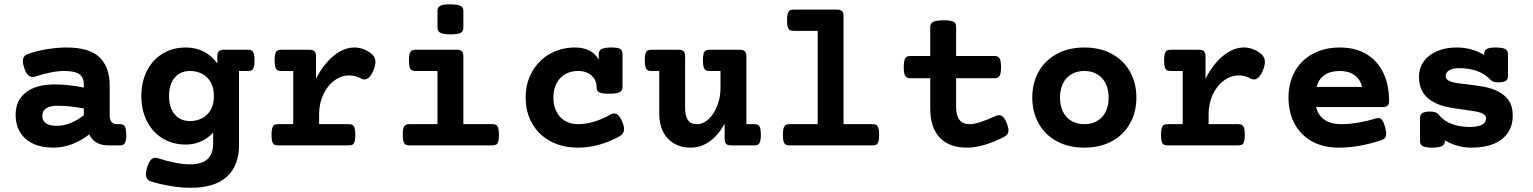

<svg xmlns="http://www.w3.org/2000/svg" viewBox="-20 -686 7235 906"><path d="M497.6 -282.7V-141.6Q497.6 -122.1 505.9 -111.1Q514.2 -100.1 529.8 -100.1H544.9Q556.6 -100.1 563 -95.9Q569.3 -91.8 572.5 -81.1Q575.7 -70.3 575.7 -49.8Q575.7 -29.3 572.5 -18.6Q569.3 -7.8 563 -3.9Q556.6 0 544.9 0H490.2Q460 0 436.8 -12.5Q413.6 -24.9 401.4 -51.8Q362.8 -22 319.8 -5.6Q276.9 10.7 231.4 10.7Q176.3 10.7 136.2 -8.1Q96.2 -26.9 75 -61.8Q53.7 -96.7 53.7 -144Q53.7 -212.4 102.1 -250Q150.4 -287.6 237.3 -287.6Q302.2 -287.6 375.5 -272.9V-287.1Q375.5 -319.8 355 -335.4Q334.5 -351.1 282.7 -351.1Q253.9 -351.1 218.5 -344Q183.1 -336.9 148.4 -325.2Q140.1 -322.8 134.3 -322.8Q122.1 -322.8 112.5 -331.8Q103 -340.8 95.2 -362.3Q87.9 -383.8 87.9 -397.5Q87.9 -422.4 110.4 -430.7Q153.8 -446.3 202.6 -454.1Q251.5 -461.9 294.4 -461.9Q401.9 -461.9 449.7 -415.5Q497.6 -369.1 497.6 -282.7ZM179.7 -139.2Q179.7 -116.2 197 -104.2Q214.4 -92.3 247.1 -92.3Q280.8 -92.3 313.7 -105.7Q346.7 -119.1 375.5 -142.6V-173.8Q311 -187 249.5 -187Q215.3 -187 197.5 -174.8Q179.7 -162.6 179.7 -139.2Z M1005.4 -386.2V-420.4Q1005.4 -437 1012.5 -444.1Q1019.5 -451.2 1036.1 -451.2H1150.4Q1162.1 -451.2 1168.5 -447Q1174.8 -442.9 1178 -432.1Q1181.2 -421.4 1181.2 -400.9Q1181.2 -380.4 1178 -369.6Q1174.8 -358.9 1168.5 -355Q1162.1 -351.1 1150.4 -351.1H1107.9V-0.5Q1107.9 95.2 1050.5 147.7Q993.2 200.2 878.9 200.2Q836.9 200.2 787.1 192.1Q737.3 184.1 691.9 169.9Q668.5 162.6 668.5 136.2Q668.5 124.5 674.8 102.1Q682.1 79.1 691.2 68.8Q700.2 58.6 712.4 58.6Q718.8 58.6 724.1 60.5Q817.4 89.4 874 89.4Q933.1 89.4 959.5 64.7Q985.8 40 985.8 -10.3V-60.1Q960.9 -33.2 928.2 -18.6Q895.5 -3.9 857.4 -3.9Q794.4 -3.9 746.6 -33.4Q698.7 -63 672.9 -115Q647 -167 647 -232.9Q647 -298.8 672.9 -350.8Q698.7 -402.8 746.6 -432.4Q794.4 -461.9 857.4 -461.9Q903.8 -461.9 941.9 -442.4Q980 -422.9 1005.4 -386.2ZM777.8 -232.9Q777.8 -176.8 804.7 -145.8Q831.5 -114.7 877 -114.7Q908.2 -114.7 933.8 -128.2Q959.5 -141.6 974.4 -168.2Q989.3 -194.8 989.3 -232.9Q989.3 -271 974.4 -297.6Q959.5 -324.2 933.8 -337.6Q908.2 -351.1 877 -351.1Q831.5 -351.1 804.7 -320.1Q777.8 -289.1 777.8 -232.9Z M1730 -434.6Q1751.5 -418.9 1751.5 -393.6Q1751.5 -377.4 1742.7 -355.5Q1733.9 -333.5 1722.9 -322.3Q1711.9 -311 1699.7 -311Q1692.9 -311 1685.1 -314.9Q1657.7 -330.1 1628.4 -330.1Q1590.8 -330.1 1558.1 -306.2Q1525.4 -282.2 1505.6 -240.2Q1485.8 -198.2 1485.8 -146.5V-100.1H1626Q1637.7 -100.1 1644 -95.9Q1650.4 -91.8 1653.6 -81.1Q1656.7 -70.3 1656.7 -49.8Q1656.7 -29.3 1653.6 -18.6Q1650.4 -7.8 1644 -3.9Q1637.7 0 1626 0H1292Q1280.3 0 1273.9 -3.9Q1267.6 -7.8 1264.4 -18.6Q1261.2 -29.3 1261.2 -49.8Q1261.2 -70.3 1264.4 -81.1Q1267.6 -91.8 1273.9 -95.9Q1280.3 -100.1 1292 -100.1H1363.8V-351.1H1306.6Q1294.9 -351.1 1288.6 -355Q1282.2 -358.9 1279.1 -369.6Q1275.9 -380.4 1275.9 -400.9Q1275.9 -421.4 1279.1 -432.1Q1282.2 -442.9 1288.6 -447Q1294.9 -451.2 1306.6 -451.2H1440.4Q1457 -451.2 1464.1 -444.1Q1471.2 -437 1471.2 -420.4V-314.5Q1507.8 -385.3 1555.4 -423.6Q1603 -461.9 1651.9 -461.9Q1693.4 -461.9 1730 -434.6Z M2166.5 -420.4V-100.1H2303.7Q2315.4 -100.1 2321.8 -95.9Q2328.1 -91.8 2331.3 -81.1Q2334.5 -70.3 2334.5 -49.8Q2334.5 -29.3 2331.3 -18.6Q2328.1 -7.8 2321.8 -3.9Q2315.4 0 2303.7 0H1911.1Q1899.4 0 1893.1 -3.9Q1886.7 -7.8 1883.5 -18.6Q1880.4 -29.3 1880.4 -49.8Q1880.4 -70.3 1883.5 -81.1Q1886.7 -91.8 1893.1 -95.9Q1899.4 -100.1 1911.1 -100.1H2044.4V-351.1H1940.4Q1928.7 -351.1 1922.4 -355Q1916 -358.9 1912.8 -369.6Q1909.7 -380.4 1909.7 -400.9Q1909.7 -421.4 1912.8 -432.1Q1916 -442.9 1922.4 -447Q1928.7 -451.2 1940.4 -451.2H2135.7Q2152.3 -451.2 2159.4 -444.1Q2166.5 -437 2166.5 -420.4ZM2166.5 -634.8V-554.7Q2166.5 -538.1 2153.6 -531Q2140.6 -523.9 2106.4 -523.9Q2072.3 -523.9 2058.3 -531Q2044.4 -538.1 2044.4 -554.7V-634.8Q2044.4 -651.9 2057.1 -658.7Q2069.8 -665.5 2104 -665.5Q2138.7 -665.5 2152.6 -658.4Q2166.5 -651.4 2166.5 -634.8Z M2917.5 -431.2V-274.4Q2917.5 -257.8 2902.6 -250.7Q2887.7 -243.7 2853 -243.7Q2830.1 -243.7 2817.6 -246.8Q2805.2 -250 2800.3 -256.3Q2795.4 -262.7 2795.4 -274.4Q2795.4 -294.9 2785.4 -312.5Q2775.4 -330.1 2755.6 -340.6Q2735.8 -351.1 2708 -351.1Q2672.9 -351.1 2646.5 -335.7Q2620.1 -320.3 2605.7 -291.7Q2591.3 -263.2 2591.3 -225.6Q2591.3 -188 2605.7 -159.4Q2620.1 -130.9 2646.5 -115.5Q2672.9 -100.1 2708 -100.1Q2745.6 -100.1 2784.9 -112.3Q2824.2 -124.5 2861.3 -146Q2870.1 -150.9 2877.4 -150.9Q2899.4 -150.9 2916 -112.3Q2924.8 -91.3 2924.8 -76.7Q2924.8 -54.7 2903.8 -43Q2858.4 -17.6 2808.3 -3.4Q2758.3 10.7 2708 10.7Q2633.8 10.7 2577.6 -19.5Q2521.5 -49.8 2491 -103.5Q2460.4 -157.2 2460.4 -225.6Q2460.4 -293.9 2491.2 -347.9Q2522 -401.9 2575 -431.9Q2627.9 -461.9 2693.4 -461.9Q2772.5 -461.9 2805.2 -404.8V-431.2Q2805.2 -447.8 2819.3 -454.8Q2833.5 -461.9 2864.7 -461.9Q2895 -461.9 2906.2 -455.1Q2917.5 -448.2 2917.5 -431.2Z M3502 -420.4V-100.1H3539.6Q3551.3 -100.1 3557.6 -96.2Q3564 -92.3 3567.1 -81.5Q3570.3 -70.8 3570.3 -50.3Q3570.3 -29.8 3567.1 -19Q3564 -8.3 3557.6 -4.2Q3551.3 0 3539.6 0H3430.2Q3413.6 0 3406.5 -7.1Q3399.4 -14.2 3399.4 -30.8V-101.6Q3335 10.7 3238.3 10.7Q3193.8 10.7 3160.4 -8.8Q3127 -28.3 3108.9 -64.2Q3090.8 -100.1 3090.8 -148.4V-351.1H3053.2Q3041.5 -351.1 3035.2 -355.2Q3028.8 -359.4 3025.6 -370.1Q3022.5 -380.9 3022.5 -401.4Q3022.5 -421.9 3025.6 -432.6Q3028.8 -443.4 3035.2 -447.3Q3041.5 -451.2 3053.2 -451.2H3182.1Q3198.7 -451.2 3205.8 -444.1Q3212.9 -437 3212.9 -420.4V-177.2Q3212.9 -139.2 3226.1 -119.6Q3239.3 -100.1 3270 -100.1Q3298.3 -100.1 3323.7 -123.8Q3349.1 -147.5 3364.5 -187Q3379.9 -226.6 3379.9 -271.5V-351.1H3327.6Q3315.9 -351.1 3309.6 -355.2Q3303.2 -359.4 3300 -370.1Q3296.9 -380.9 3296.9 -401.4Q3296.9 -421.9 3300 -432.6Q3303.2 -443.4 3309.6 -447.3Q3315.9 -451.2 3327.6 -451.2H3471.2Q3487.8 -451.2 3494.9 -444.1Q3502 -437 3502 -420.4Z M3960.4 -609.9V-100.1H4097.7Q4109.4 -100.1 4115.7 -95.9Q4122.1 -91.8 4125.2 -81.1Q4128.4 -70.3 4128.4 -49.8Q4128.4 -29.3 4125.2 -18.6Q4122.1 -7.8 4115.7 -3.9Q4109.4 0 4097.7 0H3705.1Q3693.4 0 3687 -3.9Q3680.7 -7.8 3677.5 -18.6Q3674.3 -29.3 3674.3 -49.8Q3674.3 -70.3 3677.5 -81.1Q3680.7 -91.8 3687 -95.9Q3693.4 -100.1 3705.1 -100.1H3838.4V-540.5H3724.6Q3712.9 -540.5 3706.5 -544.4Q3700.2 -548.3 3697 -559.1Q3693.8 -569.8 3693.8 -590.3Q3693.8 -610.8 3697 -621.6Q3700.2 -632.3 3706.5 -636.5Q3712.9 -640.6 3724.6 -640.6H3929.7Q3946.3 -640.6 3953.4 -633.5Q3960.4 -626.5 3960.4 -609.9Z M4491.7 -559.6V-421.9H4672.9Q4689.9 -421.9 4696.8 -410.6Q4703.6 -399.4 4703.6 -369.1Q4703.6 -338.9 4696.8 -327.9Q4689.9 -316.9 4672.9 -316.9H4491.7V-181.2Q4491.7 -100.1 4554.7 -100.1Q4577.1 -100.1 4607.2 -110.1Q4637.2 -120.1 4677.2 -138.2Q4688 -142.6 4694.3 -142.6Q4704.6 -142.6 4713.4 -134Q4722.2 -125.5 4730 -106Q4738.8 -84 4738.8 -70.3Q4738.8 -59.6 4733.6 -52.5Q4728.5 -45.4 4718.3 -40Q4617.7 10.7 4543.9 10.7Q4459 10.7 4414.3 -36.6Q4369.6 -84 4369.6 -174.8V-316.9H4275.4Q4258.3 -316.9 4251.5 -327.9Q4244.6 -338.9 4244.6 -369.1Q4244.6 -399.4 4251.5 -410.6Q4258.3 -421.9 4275.4 -421.9H4369.6V-559.6Q4369.6 -576.2 4384.5 -583.3Q4399.4 -590.3 4434.1 -590.3Q4457 -590.3 4469.5 -587.2Q4481.9 -584 4486.8 -577.6Q4491.7 -571.3 4491.7 -559.6Z M5342.3 -225.6Q5342.3 -157.2 5312.3 -103.5Q5282.2 -49.8 5226.6 -19.5Q5170.9 10.7 5096.7 10.7Q5022.5 10.7 4966.8 -19.5Q4911.1 -49.8 4881.1 -103.5Q4851.1 -157.2 4851.1 -225.6Q4851.1 -293.9 4881.1 -347.7Q4911.1 -401.4 4966.8 -431.6Q5022.5 -461.9 5096.7 -461.9Q5170.9 -461.9 5226.6 -431.6Q5282.2 -401.4 5312.3 -347.7Q5342.3 -293.9 5342.3 -225.6ZM4981.9 -225.6Q4981.9 -187.5 4995.8 -159.2Q5009.8 -130.9 5035.6 -115.5Q5061.5 -100.1 5096.7 -100.1Q5131.8 -100.1 5157.7 -115.5Q5183.6 -130.9 5197.5 -159.2Q5211.4 -187.5 5211.4 -225.6Q5211.4 -263.7 5197.5 -292Q5183.6 -320.3 5157.7 -335.7Q5131.8 -351.1 5096.7 -351.1Q5061.5 -351.1 5035.6 -335.7Q5009.8 -320.3 4995.8 -292Q4981.9 -263.7 4981.9 -225.6Z M5927.2 -434.6Q5948.7 -418.9 5948.7 -393.6Q5948.7 -377.4 5939.9 -355.5Q5931.2 -333.5 5920.2 -322.3Q5909.2 -311 5897 -311Q5890.1 -311 5882.3 -314.9Q5855 -330.1 5825.7 -330.1Q5788.1 -330.1 5755.4 -306.2Q5722.7 -282.2 5702.9 -240.2Q5683.1 -198.2 5683.1 -146.5V-100.1H5823.2Q5835 -100.1 5841.3 -95.9Q5847.7 -91.8 5850.8 -81.1Q5854 -70.3 5854 -49.8Q5854 -29.3 5850.8 -18.6Q5847.7 -7.8 5841.3 -3.9Q5835 0 5823.2 0H5489.3Q5477.5 0 5471.2 -3.9Q5464.8 -7.8 5461.7 -18.6Q5458.5 -29.3 5458.5 -49.8Q5458.5 -70.3 5461.7 -81.1Q5464.8 -91.8 5471.2 -95.9Q5477.5 -100.1 5489.3 -100.1H5561V-351.1H5503.9Q5492.2 -351.1 5485.8 -355Q5479.5 -358.9 5476.3 -369.6Q5473.1 -380.4 5473.1 -400.9Q5473.1 -421.4 5476.3 -432.1Q5479.5 -442.9 5485.8 -447Q5492.2 -451.2 5503.9 -451.2H5637.7Q5654.3 -451.2 5661.4 -444.1Q5668.5 -437 5668.5 -420.4V-314.5Q5705.1 -385.3 5752.7 -423.6Q5800.3 -461.9 5849.1 -461.9Q5890.6 -461.9 5927.2 -434.6Z M6534.7 -210.9Q6534.7 -194.3 6527.6 -187.5Q6520.5 -180.7 6503.9 -180.7H6190.4Q6199.7 -141.6 6230.2 -120.8Q6260.7 -100.1 6307.6 -100.1Q6383.3 -100.1 6471.7 -127Q6477.5 -128.9 6483.4 -128.9Q6494.1 -128.9 6502 -119.1Q6509.8 -109.4 6516.1 -85.9Q6521 -67.9 6521 -55.2Q6521 -42.5 6515.4 -35.4Q6509.8 -28.3 6497.1 -23.9Q6448.2 -7.8 6397.5 1.5Q6346.7 10.7 6297.9 10.7Q6223.6 10.7 6169.9 -19.5Q6116.2 -49.8 6088.1 -103.3Q6060.1 -156.7 6060.1 -225.6Q6060.1 -293.9 6089.4 -347.7Q6118.7 -401.4 6173.8 -431.6Q6229 -461.9 6302.7 -461.9Q6377 -461.9 6429.2 -429.9Q6481.4 -397.9 6508.1 -341.1Q6534.7 -284.2 6534.7 -210.9ZM6192.4 -275.9H6407.2Q6398.9 -311.5 6371.8 -331.3Q6344.7 -351.1 6302.7 -351.1Q6213.4 -351.1 6192.4 -275.9Z M7095.7 -431.2V-328.1Q7095.7 -311.5 7085.2 -304.4Q7074.7 -297.4 7050.8 -297.4Q7024.9 -297.4 7015.1 -307.6Q6986.3 -338.4 6949.2 -351.3Q6912.1 -364.3 6863.3 -364.3Q6834.5 -364.3 6818.1 -354Q6801.8 -343.8 6801.8 -326.7Q6801.8 -306.2 6837.9 -297.4Q6856.9 -292.5 6902.8 -288.1Q6948.2 -282.7 6978.3 -277.3Q7008.3 -272 7035.2 -261.2Q7074.2 -245.1 7096.2 -216.3Q7118.2 -187.5 7118.2 -140.1Q7118.2 -93.8 7095.5 -59.8Q7072.8 -25.9 7029.1 -7.6Q6985.4 10.7 6923.8 10.7Q6856 10.7 6797.9 -23.9V-20Q6797.9 -3.4 6783.7 3.7Q6769.5 10.7 6738.3 10.7Q6707 10.7 6693.8 3.7Q6680.7 -3.4 6680.7 -20V-128.9Q6680.7 -145 6692.1 -152.3Q6703.6 -159.7 6727.5 -159.7Q6757.3 -159.7 6768.1 -146Q6792.5 -115.2 6830.6 -101.1Q6868.7 -86.9 6914.1 -86.9Q6992.2 -86.9 6992.2 -127.4Q6992.2 -139.6 6981.2 -147Q6970.2 -154.3 6948.7 -159.2Q6936.5 -161.6 6892.1 -168Q6842.8 -173.8 6807.4 -181.4Q6772 -189 6743.2 -205.1Q6675.8 -242.2 6675.8 -322.3Q6675.8 -364.7 6698.7 -396.5Q6721.7 -428.2 6762 -445.1Q6802.2 -461.9 6852.5 -461.9Q6926.3 -461.9 6983.4 -426.3V-431.2Q6983.4 -447.8 6995.4 -454.8Q7007.3 -461.9 7038.1 -461.9Q7069.3 -461.9 7082.5 -454.8Q7095.7 -447.8 7095.7 -431.2Z"/></svg>

Font: Courier Prime
Style: Bold
Weight: 700
Designer: Alan Dague-Greene, Quote-Unquote Apps
Foundry: Quote-Unquote Apps
Version: Version 3.018